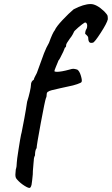

<svg xmlns="http://www.w3.org/2000/svg" viewBox="-20 -692 553 949"><path d="M66 197Q60 191 58 185.5Q56 180 56 171L58 146Q63 131 63 111Q63 102 71.5 47.5Q80 -7 84 -26L87 -38Q92 -62 100.5 -108Q109 -154 114 -189Q122 -214 127.5 -238.5Q133 -263 133 -272Q133 -290 147 -298Q148 -306 162 -331Q186 -399 197.5 -428.5Q209 -458 222 -480Q240 -530 251 -543Q258 -560 289 -593Q320 -626 344 -646Q394 -672 428 -672Q457 -672 495 -636Q509 -621 511 -616Q513 -611 513 -597Q509 -578 478 -530Q447 -482 439 -481Q436 -480 431 -480Q416 -480 416 -505Q416 -511 409.5 -517Q403 -523 401 -525Q401 -540 408 -550Q411 -556 411 -565Q411 -573 407.5 -577.5Q404 -582 398 -580Q389 -575 366.5 -556Q344 -537 344 -531Q343 -529 338.5 -520.5Q334 -512 325 -501Q307 -476 307 -470Q307 -457 301 -457Q300 -455 296.5 -445.5Q293 -436 287 -425Q283 -416 277 -405Q271 -394 267 -390H268Q265 -383 257 -363.5Q249 -344 249 -341Q249 -337 261 -337Q283 -337 323 -348Q336 -352 342 -352Q349 -352 362 -348Q373 -341 380 -317Q387 -293 383 -287Q382 -283 361.5 -276Q341 -269 319 -265L278 -256Q221 -244 221 -240Q217 -240 214 -236Q211 -232 211 -228Q211 -214 207 -207Q202 -194 181.5 -83.5Q161 27 161 40Q153 50 153 76Q147 87 147 101Q147 107 146 111Q146 116 144 135Q142 154 142 170L139 199Q138 211 136 221Q134 231 129 236Q123 240 101.5 226.5Q80 213 66 197Z"/></svg>

Font: Caveat
Style: Bold
Weight: 700
Designer: Pablo Impallari
Foundry: Pablo Impallari
Version: Version 1.500; ttfautohint (v1.6)